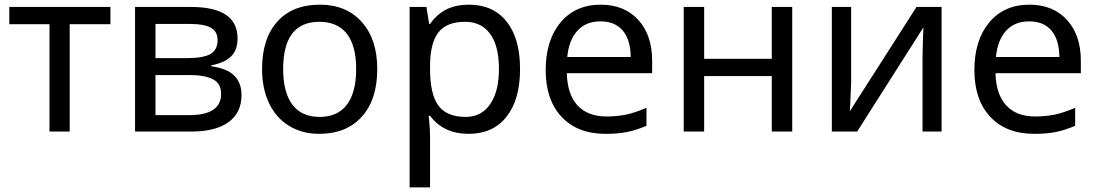

<svg xmlns="http://www.w3.org/2000/svg" viewBox="-20 -566 4721 826"><path d="M455.1 -461.9H279.8V0H192.9V-461.9H20V-536.1H455.1Z M1002 -400.9Q1002 -349.1 972.7 -322Q943.4 -294.9 889.2 -285.2V-280.8Q957 -271.5 988 -240.5Q1019 -209.5 1019 -157.2Q1019 -81.1 963.1 -40.5Q907.2 0 802.2 0H561V-536.1H801.3Q1002 -536.1 1002 -400.9ZM931.2 -162.1Q931.2 -207 896 -225.1Q860.8 -243.2 793 -243.2H648.9V-70.8H794.9Q931.2 -70.8 931.2 -162.1ZM916 -393.1Q916 -430.7 887 -446.8Q857.9 -462.9 799.3 -462.9H648.9V-315.9H783.2Q855 -315.9 885.5 -333.7Q916 -351.6 916 -393.1Z M1603 -269Q1603 -137.7 1536.6 -64Q1470.2 9.8 1353 9.8Q1280.3 9.8 1224.1 -24.2Q1168 -58.1 1137.7 -121.6Q1107.4 -185.1 1107.4 -269Q1107.4 -399.9 1172.9 -472.9Q1238.3 -545.9 1356.4 -545.9Q1469.7 -545.9 1536.4 -471.4Q1603 -397 1603 -269ZM1198.2 -269Q1198.2 -168 1238 -115.5Q1277.8 -63 1355.5 -63Q1432.1 -63 1472.2 -115.5Q1512.2 -168 1512.2 -269Q1512.2 -370.1 1471.9 -421.1Q1431.6 -472.2 1354 -472.2Q1198.2 -472.2 1198.2 -269Z M1996.1 9.8Q1888.2 9.8 1830.1 -67.9H1824.2L1826.2 -47.9Q1830.1 -9.8 1830.1 20V240.2H1742.2V-536.1H1814.5L1826.2 -462.9H1830.1Q1861.3 -506.8 1902.3 -526.4Q1943.4 -545.9 1997.1 -545.9Q2101.6 -545.9 2159.4 -473.4Q2217.3 -400.9 2217.3 -269Q2217.3 -137.7 2159.2 -64Q2101.1 9.8 1996.1 9.8ZM1981.4 -472.2Q1901.9 -472.2 1866.5 -427.2Q1831.1 -382.3 1830.1 -286.1V-269Q1830.1 -160.2 1866.2 -111.6Q1902.3 -63 1983.4 -63Q2050.8 -63 2088.6 -117.7Q2126.5 -172.4 2126.5 -270Q2126.5 -368.2 2088.6 -420.2Q2050.8 -472.2 1981.4 -472.2Z M2585.4 9.8Q2464.8 9.8 2396.2 -63.2Q2327.6 -136.2 2327.6 -264.2Q2327.6 -393.1 2391.6 -469.5Q2455.6 -545.9 2564.5 -545.9Q2665.5 -545.9 2725.6 -480.7Q2785.6 -415.5 2785.6 -304.2V-251H2418.5Q2420.9 -159.7 2464.8 -112.3Q2508.8 -64.9 2589.4 -64.9Q2632.3 -64.9 2670.9 -72.5Q2709.5 -80.1 2761.2 -102.1V-24.9Q2716.8 -5.9 2677.7 2Q2638.7 9.8 2585.4 9.8ZM2563.5 -474.1Q2500.5 -474.1 2463.9 -433.6Q2427.2 -393.1 2420.4 -320.8H2693.4Q2692.4 -396 2658.7 -435.1Q2625 -474.1 2563.5 -474.1Z M3009.3 -536.1V-313H3300.3V-536.1H3388.2V0H3300.3V-238.8H3009.3V0H2921.4V-536.1Z M3641.6 -536.1V-209L3637.7 -114.3L3635.7 -86.9L3922.9 -536.1H4030.8V0H3948.7V-315.9L3950.2 -383.8L3952.6 -448.2L3667.5 0H3558.6V-536.1Z M4429.7 9.8Q4309.1 9.8 4240.5 -63.2Q4171.9 -136.2 4171.9 -264.2Q4171.9 -393.1 4235.8 -469.5Q4299.8 -545.9 4408.7 -545.9Q4509.8 -545.9 4569.8 -480.7Q4629.9 -415.5 4629.9 -304.2V-251H4262.7Q4265.1 -159.7 4309.1 -112.3Q4353 -64.9 4433.6 -64.9Q4476.6 -64.9 4515.1 -72.5Q4553.7 -80.1 4605.5 -102.1V-24.9Q4561 -5.9 4522 2Q4482.9 9.8 4429.7 9.8ZM4407.7 -474.1Q4344.7 -474.1 4308.1 -433.6Q4271.5 -393.1 4264.6 -320.8H4537.6Q4536.6 -396 4502.9 -435.1Q4469.2 -474.1 4407.7 -474.1Z"/></svg>

Font: Noto Sans Southeast Asian
Style: Regular
Weight: 400
Designer: Monotype Design Team
Foundry: Monotype Imaging Inc.
Version: Version 1.06 uh; ttfautohint (v1.4.1)